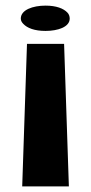

<svg xmlns="http://www.w3.org/2000/svg" viewBox="-20 -558 322 683"><path d="M54 -492C54 -484 58 -478 63 -473C77 -458 103 -448 142 -448C186 -448 228 -462 228 -492C228 -500 225 -508 220 -513C206 -528 180 -538 142 -538C97 -538 54 -523 54 -492ZM59 105H225L208 -402H76Z"/></svg>

Font: Aerodynamic
Style: Bd
Weight: 500
Designer: Google
Version: Version 2.000980; 2014